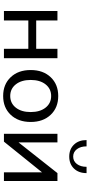

<svg xmlns="http://www.w3.org/2000/svg" viewBox="305 -870 570 1220"><g transform="rotate(90 590.0 -260.0)"><path d="M50 0V-340H110V-205H290V-340H350V0H290V-155H110V0Z M516 -264.5Q488 -229 488 -170Q488 -111 516 -75.5Q544 -40 590 -40Q636 -40 664 -75.5Q692 -111 692 -170Q692 -229 664 -264.5Q636 -300 590 -300Q544 -300 516 -264.5ZM470.5 -43Q425 -91 425 -170Q425 -249 470.5 -297Q516 -345 590 -345Q664 -345 709.5 -297Q755 -249 755 -170Q755 -91 709.5 -43Q664 5 590 5Q516 5 470.5 -43Z M830 0V-340H885V-93L1080 -340H1130V0H1075V-242L880 0ZM1040 -525H1080Q1080 -475 1051 -445Q1022 -415 975 -415Q928 -415 899 -445Q870 -475 870 -525H910Q910 -487 928 -463.5Q946 -440 975 -440Q1004 -440 1022 -463.5Q1040 -487 1040 -525Z"/></g></svg>

Font: Glametrix
Style: Regular
Weight: 500
Designer: gluk
Foundry: gluk
Version: Version 0.40